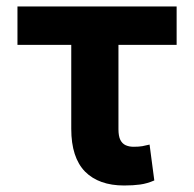

<svg xmlns="http://www.w3.org/2000/svg" viewBox="-20 -566 601 596"><path d="M528.3 -545.9Q528.3 -515.6 528.3 -426.8Q404.3 -426.8 34.2 -426.8Q34.2 -457 34.2 -545.9Q157.2 -545.9 528.3 -545.9ZM201.2 -545.9Q237.3 -545.9 347.7 -545.9Q347.7 -450.2 347.7 -165Q347.7 -143.6 353.5 -131.8Q359.4 -120.1 370.1 -115.2Q380.9 -110.4 394.5 -110.4Q411.1 -110.4 421.9 -112.3Q432.6 -114.3 444.3 -117.2Q449.2 -80.1 459 -5.9Q436.5 3.9 415 6.8Q393.6 9.8 365.2 9.8Q287.1 9.8 244.1 -33.2Q201.2 -77.1 201.2 -166Q201.2 -293 201.2 -545.9Z"/></svg>

Font: DeepSea
Style: Bold
Weight: 700
Designer: Stem
Version: Version 3.019;git-0a5106e0b